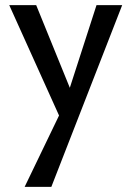

<svg xmlns="http://www.w3.org/2000/svg" viewBox="-20 -439 512 748"><path d="M356 -419H456L180 289H76L210 11L16 -419H121L252 -97Z"/></svg>

Font: EauTest Semibold
Style: Regular
Weight: 600
Designer: Christian Thalmann (Catharsis Fonts)
Version: Version 0.001;PS 000.001;hotconv 1.0.88;makeotf.lib2.5.64775